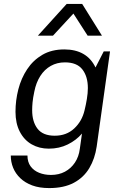

<svg xmlns="http://www.w3.org/2000/svg" viewBox="-20 -773 621 979"><path d="M231 186Q181 186 144.5 172.5Q108 159 83.5 135.5Q59 112 47 82.5Q35 53 35 20H120Q120 53 136 75Q152 97 179.5 108Q207 119 240 119Q280 119 311 102.5Q342 86 362 56Q382 26 387 -14L398 -92Q369 -58 325.5 -36.5Q282 -15 229 -15Q180 -15 141.5 -37Q103 -59 81 -101.5Q59 -144 59 -203Q59 -261 73.5 -317.5Q88 -374 118.5 -420Q149 -466 196 -493.5Q243 -521 308 -521Q365 -521 405 -498Q445 -475 467 -429L509 -511H541L473 -26Q464 36 435.5 84Q407 132 356.5 159Q306 186 231 186ZM259 -81Q319 -81 358.5 -118Q398 -155 411 -210Q418 -238 423 -268.5Q428 -299 428 -324Q428 -383 400 -419Q372 -455 311 -455Q271 -455 239 -437Q207 -419 185.5 -385.5Q164 -352 155 -306Q148 -273 146 -251Q144 -229 144 -211Q144 -152 171.5 -116.5Q199 -81 259 -81ZM173 -591 320 -753H399L500 -591H427L333 -737H385L250 -591Z"/></svg>

Font: Chivo Medium Light
Style: Italic
Weight: 300
Italic angle: -8.05°
Version: Version 2.002